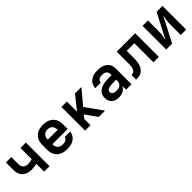

<svg xmlns="http://www.w3.org/2000/svg" viewBox="309 -1751 2981 2981"><g transform="rotate(-45 1800.0 -260.0)"><path d="M400 0V-171Q372 -165 343 -161Q314 -157 285 -157Q257 -157 228.5 -162.5Q200 -168 175 -181Q150 -194 130 -214.5Q110 -235 98.5 -261Q87 -287 84 -315.5Q81 -344 81 -373V-520H200V-373Q200 -358 201.5 -342.5Q203 -327 209 -313Q215 -299 226 -288Q237 -277 250.5 -270.5Q264 -264 279 -261Q294 -258 309 -258Q332 -258 355 -262.5Q378 -267 400 -273V-520H519V0Z M903 8Q873 8 843 3Q813 -2 785.5 -14.5Q758 -27 735.5 -47.5Q713 -68 699 -94Q685 -120 679 -150Q673 -180 673 -210V-310Q673 -340 678.5 -369.5Q684 -399 698 -425.5Q712 -452 734.5 -472.5Q757 -493 784 -505.5Q811 -518 840.5 -523Q870 -528 900 -528Q930 -528 959.5 -523Q989 -518 1016 -505.5Q1043 -493 1065.5 -472.5Q1088 -452 1102 -425.5Q1116 -399 1121.5 -369.5Q1127 -340 1127 -310V-210H792Q792 -187 798 -164.5Q804 -142 819.5 -125Q835 -108 857.5 -100.5Q880 -93 903 -93Q919 -93 936 -95.5Q953 -98 968 -105Q983 -112 994 -125.5Q1005 -139 1006 -155H1125Q1123 -130 1113.5 -105.5Q1104 -81 1087.5 -61.5Q1071 -42 1049.5 -28Q1028 -14 1003.5 -6Q979 2 953.5 5Q928 8 903 8ZM792 -310H1008Q1008 -333 1002 -355.5Q996 -378 981 -395Q966 -412 944.5 -419.5Q923 -427 900 -427Q877 -427 855.5 -419.5Q834 -412 819 -395Q804 -378 798 -355.5Q792 -333 792 -310Z M1300 0V-520H1419V-296L1597 -520H1739L1539 -282L1739 0H1601L1542 -83L1464 -193L1419 -139V0Z M2039 8Q2007 8 1975.5 0Q1944 -8 1920 -29Q1896 -50 1884.5 -80.5Q1873 -111 1873 -143Q1873 -171 1882 -199Q1891 -227 1910.5 -248.5Q1930 -270 1955.5 -283.5Q1981 -297 2008.5 -305Q2036 -313 2064.5 -316Q2093 -319 2122 -319H2200V-344Q2200 -363 2192 -380.5Q2184 -398 2169 -408.5Q2154 -419 2135.5 -423Q2117 -427 2098 -427Q2081 -427 2063.5 -424Q2046 -421 2031.5 -412Q2017 -403 2007.5 -387.5Q1998 -372 1998 -355H1879Q1879 -381 1887.5 -406.5Q1896 -432 1911.5 -453Q1927 -474 1949 -489Q1971 -504 1995.5 -512.5Q2020 -521 2046 -524.5Q2072 -528 2098 -528Q2125 -528 2152.5 -524.5Q2180 -521 2205.5 -511.5Q2231 -502 2253 -486Q2275 -470 2290.5 -447.5Q2306 -425 2312.5 -398Q2319 -371 2319 -344V0H2200V-81Q2189 -59 2171.5 -41.5Q2154 -24 2132.5 -12.5Q2111 -1 2087 3.5Q2063 8 2039 8ZM2086 -93Q2107 -93 2128 -97.5Q2149 -102 2166 -115Q2183 -128 2191.5 -148Q2200 -168 2200 -189V-218H2122Q2109 -218 2095.5 -217Q2082 -216 2069 -214Q2056 -212 2043 -208.5Q2030 -205 2018.5 -198Q2007 -191 1999.5 -179.5Q1992 -168 1992 -155Q1992 -139 2001 -125.5Q2010 -112 2024 -104.5Q2038 -97 2054 -95Q2070 -93 2086 -93Z M2420 0V-101Q2434 -101 2448 -104Q2462 -107 2473 -115.5Q2484 -124 2491.5 -136Q2499 -148 2503.5 -161.5Q2508 -175 2510 -189Q2512 -203 2513 -217Q2514 -231 2514 -245Q2514 -259 2514 -273Q2514 -275 2514 -277Q2514 -279 2514 -281V-520H2919V0H2800V-419H2633V-281Q2633 -255 2632 -229.5Q2631 -204 2627.5 -178.5Q2624 -153 2616.5 -128.5Q2609 -104 2596 -82Q2583 -60 2564 -42Q2545 -24 2521 -14Q2497 -4 2471.5 -2Q2446 0 2420 0Z M3081 0V-520H3200V-312Q3200 -287 3199 -262Q3198 -237 3194.5 -212.5Q3191 -188 3186.5 -163.5Q3182 -139 3179 -114L3390 -520H3519V0H3400V-208Q3400 -233 3401 -258Q3402 -283 3405.5 -307.5Q3409 -332 3413.5 -356.5Q3418 -381 3421 -406L3210 0Z"/></g></svg>

Font: Iosevka SS04 Extended
Style: Bold
Weight: 700
Width: 7
Monospace: yes
Designer: Belleve Invis
Foundry: Belleve Invis
Version: Version 19.0.0; ttfautohint (v1.8.4)